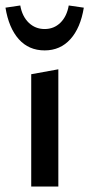

<svg xmlns="http://www.w3.org/2000/svg" viewBox="-29 -681 326 701"><path d="M85 0V-410L184 -428V0ZM134 -497Q76 -497 39.5 -538Q3 -579 -9 -653L45 -661Q52 -621 76 -598Q100 -575 134 -575Q168 -575 191.5 -598Q215 -621 222 -661L277 -653Q265 -579 228 -538Q191 -497 134 -497Z"/></svg>

Font: Ysabeau SemiBold
Style: Regular
Weight: 600
Designer: Christian Thalmann (Catharsis Fonts)
Version: Version 2.000;gftools[0.9.27.dev2+g8671c4b]